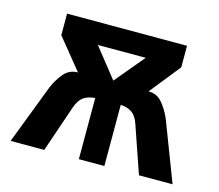

<svg xmlns="http://www.w3.org/2000/svg" viewBox="-77 -585 776 681"><g transform="rotate(15 311.0 -244.0)"><path d="M608.4 0H484.9L425.3 -172.9Q416.5 -199.2 400.4 -211.2Q384.3 -223.1 357.9 -224.6V0H264.2V-224.6Q236.8 -222.2 221.4 -210.9Q206.1 -199.7 196.3 -172.9L137.2 0H13.7L97.7 -219.2Q111.8 -251.5 131.3 -273.9Q150.9 -296.4 181.6 -296.4L90.3 -408.7V-487.8H530.8V-408.7L440.9 -296.4Q471.2 -296.4 490.7 -273.9Q510.3 -251.5 524.4 -219.2ZM310.1 -300.8 400.4 -408.7H224.6Z"/></g></svg>

Font: Acari Sans SemiBold
Style: Regular
Weight: 600
Designer: Alfredo Marco Pradil and Stefan Peev
Foundry: Hanken Design Co.
Version: Version 1.045;January 11, 2019;FontCreator 11.5.0.2425 64-bi